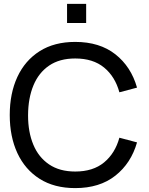

<svg xmlns="http://www.w3.org/2000/svg" viewBox="-20 -950 763 985"><path d="M324 -832V-930H422V-832ZM366 15Q258.5 15 183.5 -32.5Q108.5 -80 69.2 -164.5Q30 -249 30 -360Q30 -471 69.2 -555.5Q108.5 -640 183.5 -687.5Q258.5 -735 366 -735Q491 -735 571.8 -671.5Q652.5 -608 683 -500.5L592.5 -476.5Q570.5 -557 514 -603.5Q457.5 -650 366 -650Q285.5 -650 232 -613.5Q178.5 -577 151.5 -511.8Q124.5 -446.5 124 -360Q124 -358.5 124 -357Q124 -273 150.8 -208.2Q177.5 -143.5 231.5 -106.8Q285.5 -70 366 -70Q457.5 -70 514 -116.8Q570.5 -163.5 592.5 -243.5L683 -219.5Q652.5 -112.5 571.8 -48.8Q491 15 366 15Z"/></svg>

Font: Cns Manrope Med
Style: Regular
Weight: 500
Designer: Mikhail Sharanda
Foundry: Mikhail Sharanda
Version: Version 4.504